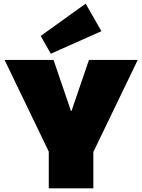

<svg xmlns="http://www.w3.org/2000/svg" viewBox="-20 -1027 775 1047"><path d="M5 -700H272L367 -422H370L465 -700H731L486 -192H250ZM246 -286H489V0H246ZM533 -857 257 -734 202 -831 447 -1007Z"/></svg>

Font: Pathway Extreme 8pt Thin 12pt Black
Style: Regular
Weight: 900
Version: Version 1.001;gftools[0.9.26]